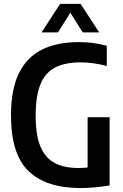

<svg xmlns="http://www.w3.org/2000/svg" viewBox="-20 -968 640 996"><path d="M398 7.5Q220 7.5 128.5 -80Q37 -167.5 37 -369.5Q37 -504.5 78.2 -588.2Q119.5 -672 197.8 -710.8Q276 -749.5 387.5 -749.5Q428 -749.5 464 -744.8Q500 -740 534 -730.5V-625.5Q464 -644.5 398.5 -644.5Q320.5 -644.5 268.8 -619.2Q217 -594 191 -533.5Q165 -473 165 -368Q165 -266 190.2 -206.8Q215.5 -147.5 264.5 -122Q313.5 -96.5 386 -96.5Q410.5 -96.5 434.5 -99V-360H548.5V-6Q467.5 7.5 398 7.5ZM195.5 -800 292 -948H398L494.5 -800H409L345 -902L281 -800Z"/></svg>

Font: Encode Sans Condensed Condensed SemiBold
Style: Regular
Weight: 600
Width: 3
Designer: Multiple Designers
Foundry: Impallari Type
Version: Version 3.000; ttfautohint (v1.8.3) -l 8 -r 50 -G 200 -x 14 